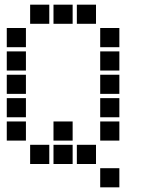

<svg xmlns="http://www.w3.org/2000/svg" viewBox="-20 -711 640 822"><path d="M110 -691Q109 -691 109 -691Q109 -691 109 -690V-610Q109 -609 109 -609Q109 -609 110 -609H190Q191 -609 191 -609Q191 -609 191 -610V-690Q191 -691 191 -691Q191 -691 190 -691ZM210 -691Q209 -691 209 -691Q209 -691 209 -690V-610Q209 -609 209 -609Q209 -609 210 -609H290Q291 -609 291 -609Q291 -609 291 -610V-690Q291 -691 291 -691Q291 -691 290 -691ZM310 -691Q309 -691 309 -691Q309 -691 309 -690V-610Q309 -609 309 -609Q309 -609 310 -609H390Q391 -609 391 -609Q391 -609 391 -610V-690Q391 -691 391 -691Q391 -691 390 -691ZM10 -591Q9 -591 9 -591Q9 -591 9 -590V-510Q9 -509 9 -509Q9 -509 10 -509H90Q91 -509 91 -509Q91 -509 91 -510V-590Q91 -591 91 -591Q91 -591 90 -591ZM410 -591Q409 -591 409 -591Q409 -591 409 -590V-510Q409 -509 409 -509Q409 -509 410 -509H490Q491 -509 491 -509Q491 -509 491 -510V-590Q491 -591 491 -591Q491 -591 490 -591ZM10 -491Q9 -491 9 -491Q9 -491 9 -490V-410Q9 -409 9 -409Q9 -409 10 -409H90Q91 -409 91 -409Q91 -409 91 -410V-490Q91 -491 91 -491Q91 -491 90 -491ZM410 -491Q409 -491 409 -491Q409 -491 409 -490V-410Q409 -409 409 -409Q409 -409 410 -409H490Q491 -409 491 -409Q491 -409 491 -410V-490Q491 -491 491 -491Q491 -491 490 -491ZM10 -391Q9 -391 9 -391Q9 -391 9 -390V-310Q9 -309 9 -309Q9 -309 10 -309H90Q91 -309 91 -309Q91 -309 91 -310V-390Q91 -391 91 -391Q91 -391 90 -391ZM410 -391Q409 -391 409 -391Q409 -391 409 -390V-310Q409 -309 409 -309Q409 -309 410 -309H490Q491 -309 491 -309Q491 -309 491 -310V-390Q491 -391 491 -391Q491 -391 490 -391ZM10 -291Q9 -291 9 -291Q9 -291 9 -290V-210Q9 -209 9 -209Q9 -209 10 -209H90Q91 -209 91 -209Q91 -209 91 -210V-290Q91 -291 91 -291Q91 -291 90 -291ZM410 -291Q409 -291 409 -291Q409 -291 409 -290V-210Q409 -209 409 -209Q409 -209 410 -209H490Q491 -209 491 -209Q491 -209 491 -210V-290Q491 -291 491 -291Q491 -291 490 -291ZM10 -191Q9 -191 9 -191Q9 -191 9 -190V-110Q9 -109 9 -109Q9 -109 10 -109H90Q91 -109 91 -109Q91 -109 91 -110V-190Q91 -191 91 -191Q91 -191 90 -191ZM210 -191Q209 -191 209 -191Q209 -191 209 -190V-110Q209 -109 209 -109Q209 -109 210 -109H290Q291 -109 291 -109Q291 -109 291 -110V-190Q291 -191 291 -191Q291 -191 290 -191ZM410 -191Q409 -191 409 -191Q409 -191 409 -190V-110Q409 -109 409 -109Q409 -109 410 -109H490Q491 -109 491 -109Q491 -109 491 -110V-190Q491 -191 491 -191Q491 -191 490 -191ZM110 -91Q109 -91 109 -91Q109 -91 109 -90V-10Q109 -9 109 -9Q109 -9 110 -9H190Q191 -9 191 -9Q191 -9 191 -10V-90Q191 -91 191 -91Q191 -91 190 -91ZM210 -91Q209 -91 209 -91Q209 -91 209 -90V-10Q209 -9 209 -9Q209 -9 210 -9H290Q291 -9 291 -9Q291 -9 291 -10V-90Q291 -91 291 -91Q291 -91 290 -91ZM310 -91Q309 -91 309 -91Q309 -91 309 -90V-10Q309 -9 309 -9Q309 -9 310 -9H390Q391 -9 391 -9Q391 -9 391 -10V-90Q391 -91 391 -91Q391 -91 390 -91ZM410 9Q409 9 409 9Q409 9 409 10V90Q409 91 409 91Q409 91 410 91H490Q491 91 491 91Q491 91 491 90V10Q491 9 491 9Q491 9 490 9Z"/></svg>

Font: Doto ExtraBold
Style: Regular
Weight: 800
Monospace: yes
Version: Version 1.000